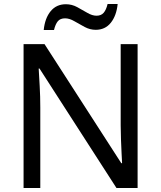

<svg xmlns="http://www.w3.org/2000/svg" viewBox="-20 -933 800 953"><path d="M663 0H558L176 -593H172Q174 -558 177 -506Q180 -454 180 -399V0H97V-714H201L582 -123H586Q585 -139 583.5 -171Q582 -203 580.5 -241Q579 -279 579 -311V-714H663ZM197 -784Q203 -843 231.5 -877.5Q260 -912 307 -912Q337 -912 363.5 -897.5Q390 -883 414 -869Q438 -855 459 -855Q482 -855 494.5 -869.5Q507 -884 514 -913H564Q558 -855 530 -820Q502 -785 455 -785Q427 -785 400.5 -799Q374 -813 349.5 -827.5Q325 -842 303 -842Q279 -842 267 -827.5Q255 -813 248 -784Z"/></svg>

Font: Noto Sans Tai Viet
Style: Regular
Weight: 400
Designer: Monotype Design Team
Foundry: Monotype Imaging Inc.
Version: Version 2.003; ttfautohint (v1.8.4.7-5d5b)